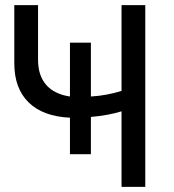

<svg xmlns="http://www.w3.org/2000/svg" viewBox="-20 -732 683 752"><path d="M549 0H456V-296Q405 -280 336 -274V-128H254V-271Q148 -276 92 -331Q36 -386 36 -484V-712H129V-498Q129 -436 161 -399.5Q193 -363 254 -354V-565H336V-354Q400 -358 456 -376V-712H549Z"/></svg>

Font: CST
Style: Regular
Weight: 400
Version: Version 1.00